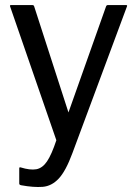

<svg xmlns="http://www.w3.org/2000/svg" viewBox="-20 -545 540 753"><path d="M248.5 -104 396 -520Q398 -525 402.5 -525H475Q480 -525 478 -520L264 55.5Q238 126 210.2 155.5Q182.5 185 147.2 187.8Q112 190.5 63 181.5Q55.5 180 55.5 175V115Q55.5 110 61 111.5Q98 123 122.2 118.8Q146.5 114.5 164.5 87.8Q182.5 61 201 5L19.5 -520Q18 -525 22.5 -525H107.5Q112.5 -525 114 -520Z"/></svg>

Font: MFEK Sans
Style: Regular
Weight: 400
Designer: Owen Earl
Foundry: indestructible type*
Version: Version 0.001; ttfautohint (v1.8.4.7-5d5b)